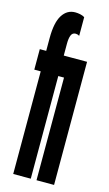

<svg xmlns="http://www.w3.org/2000/svg" viewBox="-116 -781 467 824"><g transform="rotate(15 117.5 -369.5)"><path d="M215 -547V0H137V-456H125V-547ZM33.5 0V-456H5V-547H33.5V-604Q33.5 -673 54.5 -706Q75.5 -739 111.5 -739Q121.5 -739 133 -736.8Q144.5 -734.5 153.5 -729V-646Q145.5 -651 137 -651Q122.5 -651 117 -637.2Q111.5 -623.5 111.5 -600V-547H147.5V-456H111.5V0Z"/></g></svg>

Font: League Gothic Condensed
Style: Regular
Weight: 400
Width: 3
Designer: The League of Moveable Type
Version: Version 2.001